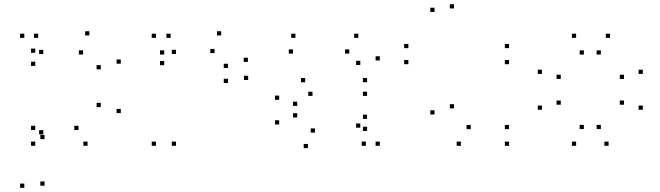

<svg xmlns="http://www.w3.org/2000/svg" viewBox="-20 -684 3140 914"><path d="M192 200V180H172V200ZM192 -21.7V-41.7H172V-21.7ZM186.2 -44.3V-64.3H166.2V-44.3ZM186.2 -426.7V-446.7H166.2V-426.7ZM161.8 -503.7V-523.7H141.8V-503.7ZM95.7 -503.7V-523.7H75.7V-503.7ZM95.7 210V190H75.7V210ZM396.8 10V-10H376.8V10ZM555 -145.5V-165.5H535V-145.5ZM555 -380.8V-400.8H535V-380.8ZM405.5 -515.3V-535.3H385.5V-515.3ZM147.7 -432.7V-452.7H127.7V-432.7ZM147.7 -370.2V-390.2H127.7V-370.2ZM375.5 -424.5V-444.5H355.5V-424.5ZM459.8 -354V-374H439.8V-354ZM459.8 -174.2V-194.2H439.8V-174.2ZM353.8 -65.2V-85.2H333.8V-65.2ZM147.7 -65.2V-85.2H127.7V-65.2ZM147.7 10V-10H127.7V10Z M1161.3 -303.3V-323.3H1141.3V-303.3ZM1160 -389.2V-409.2H1140V-389.2ZM1032.8 -515.3V-535.3H1012.8V-515.3ZM761.7 -424.3V-444.3H741.7V-424.3ZM761.7 -373.5V-393.5H741.7V-373.5ZM1001.2 -431.2V-451.2H981.2V-431.2ZM1065.2 -360.5V-380.5H1045.2V-360.5ZM1065.2 -289V-309H1045.2V-289ZM817.8 10V-10H797.8V10ZM817.8 -427.2V-447.2H797.8V-427.2ZM792.2 -503.7V-523.7H772.2V-503.7ZM722.3 -503.7V-523.7H702.3V-503.7ZM722.3 10V-10H702.3V10Z M1788 10V-10H1768V10ZM1788 -396.2V-416.2H1768V-396.2ZM1685.8 -503.7V-523.7H1665.8V-503.7ZM1386.3 -503.7V-523.7H1366.3V-503.7ZM1374.7 -428.8V-448.8H1354.7V-428.8ZM1642.7 -428.8V-448.8H1622.7V-428.8ZM1695.2 -374.7V-394.7H1675.2V-374.7ZM1695.2 -76.2V-96.2H1675.2V-76.2ZM1721.8 10V-10H1701.8V10ZM1727.5 -60.7V-80.7H1707.5V-60.7ZM1727.5 -118.2V-138.2H1707.5V-118.2ZM1479.2 -52.8V-72.8H1459.2V-52.8ZM1394.8 -125V-145H1374.8V-125ZM1394.8 -179.8V-199.8H1374.8V-179.8ZM1467.5 -227.5V-247.5H1447.5V-227.5ZM1727.5 -227.5V-247.5H1707.5V-227.5ZM1727.5 -292.5V-312.5H1707.5V-292.5ZM1432.8 -292.5V-312.5H1412.8V-292.5ZM1309 -208.8V-228.8H1289V-208.8ZM1309 -91.5V-111.5H1289V-91.5ZM1445.8 21.3V1.3H1425.8V21.3Z M2403.3 10.2V-9.8H2383.3V10.2ZM2403.3 -69.3V-89.3H2383.3V-69.3ZM2221 -69.3V-89.3H2201V-69.3ZM2141.3 -168V-188H2121.3V-168ZM2141.3 -643.8V-663.8H2121.3V-643.8ZM2048.5 -627.2V-647.2H2028.5V-627.2ZM2048.5 -139V-159H2028.5V-139ZM2174 10.2V-9.8H2154V10.2ZM2403.3 -378.5V-398.5H2383.3V-378.5ZM2403.3 -454.8V-474.8H2383.3V-454.8ZM1924 -454.8V-474.8H1904V-454.8ZM1924 -378.5V-398.5H1904V-378.5Z M2877.2 10V-10H2857.2V10ZM3040 -161.5V-181.5H3020V-161.5ZM3040 -332.2V-352.2H3020V-332.2ZM2883.8 -503.7V-523.7H2863.8V-503.7ZM2722.5 -503.7V-523.7H2702.5V-503.7ZM2560 -332.2V-352.2H2540V-332.2ZM2560 -161.5V-181.5H2540V-161.5ZM2722.5 10V-10H2702.5V10ZM2649.5 -185.5V-205.5H2629.5V-185.5ZM2649.5 -308.2V-328.2H2629.5V-308.2ZM2759.5 -424.2V-444.2H2739.5V-424.2ZM2840.2 -424.2V-444.2H2820.2V-424.2ZM2950.5 -308.2V-328.2H2930.5V-308.2ZM2950.5 -185.5V-205.5H2930.5V-185.5ZM2840.2 -69.5V-89.5H2820.2V-69.5ZM2759.5 -69.5V-89.5H2739.5V-69.5Z"/></svg>

Font: Monaspace Krypton Dots Var
Style: Regular
Weight: 400
Designer: Riley Cran and the Lettermatic Team
Version: Version 1.100 (Monaspace Krypton Dots)